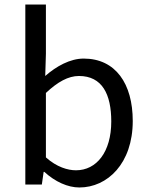

<svg xmlns="http://www.w3.org/2000/svg" viewBox="-20 -816 658 849"><path d="M331 13C455 13 567 -93 567 -281C567 -446 491 -557 350 -557C290 -557 229 -523 180 -480L183 -578V-796H92V0H165L173 -56H176C224 -12 280 13 331 13ZM316 -63C280 -63 231 -77 183 -120V-405C235 -454 282 -480 329 -480C432 -480 472 -399 472 -279C472 -144 407 -63 316 -63Z"/></svg>

Font: Spoqa Han Sans Neo Regular
Style: Regular
Weight: 400
Designer: [Spoqa Han Sans Neo] Dong-huui Kim  Younghwa Kang  Yujin Lee  [Noto Sans] Ryoko NISHIZUKA  (kana & ideographs); Paul D. 
Foundry: Spoqa (http://www.spoqa-han-sans.com)
Version: Version 1.000